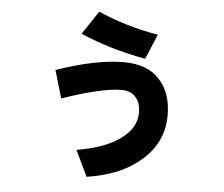

<svg xmlns="http://www.w3.org/2000/svg" viewBox="-53 -679 1026 881"><g transform="rotate(5 460.0 -239.0)"><path d="M622 -480Q609 -446 597 -422Q433 -452 297 -511Q297 -511 345 -583L369 -619Q498 -562 646 -537ZM320 22Q452 0 521 -52Q591 -103 591 -172Q591 -219 569 -242Q549 -270 502 -270Q411 -270 230 -207Q226 -219 222 -233.5Q218 -248 213 -263L192 -335Q375 -398 501 -398Q610 -398 665 -338Q723 -278 723 -172Q723 -42 617 44Q528 118 377 141Z"/></g></svg>

Font: BM Euljiro oraeorae
Style: Regular
Weight: 400
Designer: Bongjin Kim; Bomjun Kim; Myungsoo Han; Hyesun Chae; Mikyoung Jeong; Wujin Sim; Minjae Kang; Suwha Jang;
Foundry: Sandoll Inc.
Version: Version 1.000;hotconv 1.0.109;makeexe 2.5.65596